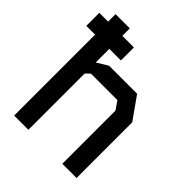

<svg xmlns="http://www.w3.org/2000/svg" viewBox="-210 -891 1020 1020"><g transform="rotate(45 300.0 -381.0)"><path d="M66 -762H173V-506L236 -544H446L535 -418V0H428V-399L396 -446H197L173 -423V0H66ZM260 -608H0V-706H260Z"/></g></svg>

Font: Kode Mono SemiBold
Style: Regular
Weight: 600
Monospace: yes
Designer: Isa Ozler
Foundry: Kadena LLC
Version: Version 1.206;gftools[0.9.28]